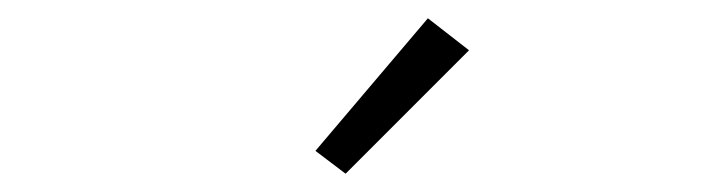

<svg xmlns="http://www.w3.org/2000/svg" viewBox="-20 -713 790 210"><path d="M358 -523 325 -548 448 -693 493 -658Z"/></svg>

Font: Inconsolata ExtraExpanded Light
Style: Regular
Weight: 300
Width: 8
Monospace: yes
Designer: Raph Levien, Cyreal, Brenton Simpson
Foundry: Raph Levien, Cyreal, Google
Version: Version 3.001; ttfautohint (v1.8.2.53-6de2)